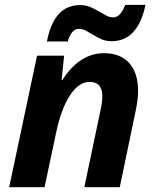

<svg xmlns="http://www.w3.org/2000/svg" viewBox="-20 -777 644 797"><path d="M443.8 -606Q419.9 -606 401.6 -614Q383.3 -622.1 367.7 -631.6Q352.1 -641.1 337.6 -649.2Q323.2 -657.2 307.1 -657.2Q292 -657.2 280 -643.6Q268.1 -629.9 261.2 -605H174.8Q203.6 -755.9 312 -755.9Q335.9 -755.9 354.7 -747.8Q373.5 -739.7 389.6 -730.2Q405.8 -720.7 419.9 -712.9Q434.1 -705.1 449.2 -705.1Q465.8 -705.1 477.5 -717.5Q489.3 -730 500 -756.8H584Q551.8 -606 443.8 -606ZM477.1 0H330.1L397 -318.8Q404.8 -352.1 404.8 -377Q404.8 -437 352.1 -437Q307.1 -437 270.5 -381.3Q233.9 -325.7 212.9 -226.1L165 0H18.1L133.8 -545.9H246.1L235.8 -444.8H238.8Q310.1 -556.2 412.1 -556.2Q479.5 -556.2 516.4 -515.4Q553.2 -474.6 553.2 -398.9Q553.2 -363.3 542 -311Z"/></svg>

Font: TypoPRO Open Sans
Style: Bold Italic
Weight: 700
Italic angle: -12°
Foundry: Ascender Corporation
Version: Version 1.10